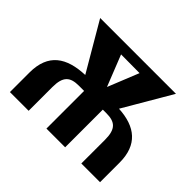

<svg xmlns="http://www.w3.org/2000/svg" viewBox="-152 -943 1175 1175"><g transform="rotate(45 435.5 -355.5)"><path d="M46 0H208V-205C208 -298 242 -326 317 -326H362V0H524V-326H554C630 -326 664 -298 664 -205V0H826V-169C826 -323 738 -392 590 -400L772 -711H116L298 -400C142 -394 46 -332 46 -169ZM364 -644 525 -643 444 -442Z"/></g></svg>

Font: Aerodynamic
Style: Bd
Weight: 500
Designer: Google
Version: Version 2.000980; 2014